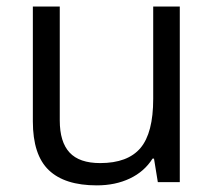

<svg xmlns="http://www.w3.org/2000/svg" viewBox="-20 -555 654 585"><path d="M162.1 -535.2V-188Q162.1 -122.6 191.9 -90.3Q221.7 -58.1 285.2 -58.1Q369.1 -58.1 408 -104Q446.8 -149.9 446.8 -253.9V-535.2H527.8V0H460.9L449.2 -71.8H444.8Q419.9 -32.2 375.7 -11.2Q331.5 9.8 274.9 9.8Q177.2 9.8 128.7 -36.6Q80.1 -83 80.1 -185.1V-535.2Z"/></svg>

Font: f06896923
Style: Regular
Weight: 400
Foundry: Ascender Corporation
Version: Version 1.10